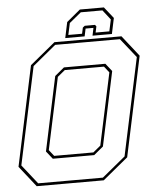

<svg xmlns="http://www.w3.org/2000/svg" viewBox="-57 -899 768 947"><g transform="rotate(-5 326.5 -425.0)"><path d="M86 0 5 -103 110 -597 235 -700H567L648 -597L543 -103L418 0ZM185 -141.5H379L416 -172L492 -528L468 -558.5H274L237 -528L161 -172ZM94.5 -13.5H415L530.5 -108.5L633.5 -591.5L558 -686.5H237.5L122.5 -591.5L19.5 -108.5ZM177 -128 146.5 -166.5 224.5 -533.5 271 -572H476L506.5 -533.5L428.5 -166.5L382 -128ZM493 -849.5 537.5 -793.5 521 -715.5H425L433 -753.5H394L386 -715.5H290L306.5 -793.5L374 -849.5ZM484.5 -835.5H377.5L319 -787.5L306.5 -729.5H374.5L381 -759.5L391 -767.5H442L448 -759.5L441.5 -729.5H509.5L522 -787.5Z"/></g></svg>

Font: Tourney Thin Thin
Style: Italic
Weight: 250
Italic angle: -12°
Version: Version 1.015